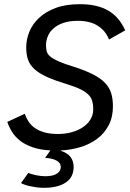

<svg xmlns="http://www.w3.org/2000/svg" viewBox="-20 -710 627 923"><path d="M334 92.8Q334 142.1 295.9 167.5Q257.8 192.9 190.9 192.9Q172.4 192.9 154.8 190.4Q137.2 188 122.1 184.6Q106.9 181.2 96.2 177Q85.4 172.9 81.1 169.9L116.2 121.1Q123.5 124.5 133.8 127.4Q144 130.4 155 132.6Q166 134.8 177.2 136Q188.5 137.2 198.2 137.2Q210.4 137.2 223.6 135.3Q236.8 133.3 247.6 128.2Q258.3 123 265.1 114.3Q272 105.5 272 91.8Q272 73.7 252.9 62.5Q233.9 51.3 196.8 48.8L222.2 13.2Q172.4 10.3 137 -2Q101.6 -14.2 77.6 -32.7Q53.7 -51.3 38.8 -74.7Q23.9 -98.1 15.1 -124L99.1 -163.1Q105.5 -144 116.7 -126.5Q127.9 -108.9 146.5 -95.5Q165 -82 192.6 -74Q220.2 -65.9 259.8 -65.9Q294.4 -65.9 325 -74.5Q355.5 -83 378.4 -98.4Q401.4 -113.8 414.8 -135.7Q428.2 -157.7 428.2 -185.1Q428.2 -206.1 423.8 -222.9Q419.4 -239.7 406.2 -253.7Q393.1 -267.6 368.9 -279.8Q344.7 -292 305.2 -304.2Q245.6 -322.3 207 -339.6Q168.5 -356.9 146 -377.4Q123.5 -397.9 114.7 -423.1Q106 -448.2 106 -481.9Q106 -519.5 120.8 -556.6Q135.7 -593.8 167.2 -623.5Q198.7 -653.3 247.3 -671.6Q295.9 -689.9 363.8 -689.9Q407.2 -689.9 441.4 -681.9Q475.6 -673.8 502.2 -658Q528.8 -642.1 548.3 -618.7Q567.9 -595.2 582 -564L503.9 -520Q488.3 -561.5 450.7 -585.7Q413.1 -609.9 354 -609.9Q313 -609.9 283.9 -599.6Q254.9 -589.4 236.6 -573Q218.3 -556.6 209.7 -535.4Q201.2 -514.2 201.2 -492.2Q201.2 -475.1 204.8 -462.2Q208.5 -449.2 222.2 -437.7Q235.8 -426.3 262.2 -414.8Q288.6 -403.3 334 -389.2Q389.2 -371.6 425.5 -353.3Q461.9 -335 483.6 -312.7Q505.4 -290.5 514.2 -262.7Q522.9 -234.9 522.9 -199.2Q522.9 -146.5 502.2 -107.4Q481.4 -68.4 446.8 -42.5Q412.1 -16.6 366.9 -2.9Q321.8 10.7 272.9 13.2L272 15.1Q304.2 24.9 319.1 44.7Q334 64.5 334 92.8Z"/></svg>

Font: Lorenzo Sans
Style: Italic
Weight: 400
Italic angle: -12°
Foundry: Intel Corporation
Version: Version 1.00; ttfautohint (v1.5)